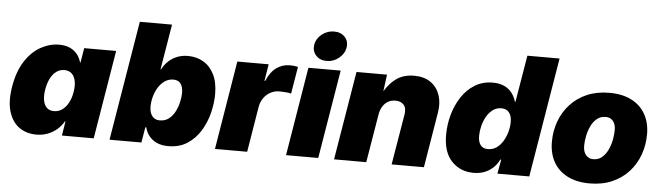

<svg xmlns="http://www.w3.org/2000/svg" viewBox="-48 -962 4007 1163"><g transform="rotate(5 1955.0 -380.0)"><path d="M198.7 7.8Q138.7 7.8 94.7 -23.2Q50.8 -54.2 31.7 -116Q12.7 -177.7 27.8 -269.5Q43.9 -364.3 84.2 -425.8Q124.5 -487.3 178.7 -517.1Q232.9 -546.9 289.6 -546.9Q328.6 -546.9 356 -534.2Q383.3 -521.5 400.6 -499.5Q418 -477.5 424.8 -450.2H427.7L442.4 -539.1H636.7L547.4 0H354L368.2 -86.9H364.7Q348.6 -59.1 324 -37.8Q299.3 -16.6 267.8 -4.4Q236.3 7.8 198.7 7.8ZM293 -143.1Q320.3 -143.1 342.5 -158.7Q364.7 -174.3 380.1 -202.6Q395.5 -231 401.9 -269.5Q408.2 -309.1 402.1 -337.4Q396 -365.7 378.9 -381.1Q361.8 -396.5 334.5 -396.5Q308.1 -396.5 286.6 -381.1Q265.1 -365.7 250.5 -337.4Q235.8 -309.1 229 -269.5Q222.7 -230.5 228 -201.9Q233.4 -173.3 249.8 -158.2Q266.1 -143.1 293 -143.1Z M1001 7.8Q960.4 7.8 931.2 -5.6Q901.9 -19 883.8 -42Q865.7 -64.9 858.9 -93.8H853L837.4 0H643.6L764.2 -727.5H960L914.1 -451.2H917Q931.6 -479.5 954.3 -501.2Q977.1 -522.9 1007.1 -534.9Q1037.1 -546.9 1073.7 -546.9Q1124.5 -546.9 1166 -523.2Q1207.5 -499.5 1232.2 -451.4Q1256.8 -403.3 1256.8 -330.6Q1256.8 -275.9 1242.2 -216.8Q1227.5 -157.7 1196.5 -106.7Q1165.5 -55.7 1116.9 -23.9Q1068.4 7.8 1001 7.8ZM936 -143.1Q969.2 -143.1 992.2 -161.4Q1015.1 -179.7 1029.3 -208Q1043.5 -236.3 1050 -266.6Q1056.6 -296.9 1056.6 -320.8Q1056.6 -356.9 1042 -376.7Q1027.3 -396.5 997.6 -396.5Q967.8 -396.5 944.6 -380.1Q921.4 -363.8 905.5 -337.6Q889.6 -311.5 881.6 -281Q873.5 -250.5 873.5 -222.2Q873.5 -185.1 889.9 -164.1Q906.2 -143.1 936 -143.1Z M1284.7 0 1373.5 -539.1H1564L1547.4 -437H1551.8Q1576.2 -493.7 1612.1 -519Q1647.9 -544.4 1693.4 -544.4Q1706.5 -544.4 1718.8 -543Q1731 -541.5 1742.2 -538.6L1714.8 -374Q1701.7 -377.9 1680.7 -379.6Q1659.7 -381.3 1644 -381.3Q1614.7 -381.3 1589.8 -368.2Q1564.9 -355 1548.3 -331.5Q1531.7 -308.1 1525.9 -275.9L1480.5 0Z M1716.8 0 1805.7 -539.1H2002L1912.6 0ZM1912.1 -589.8Q1870.6 -589.8 1846.7 -616.2Q1822.8 -642.6 1828.6 -680.7Q1835 -719.2 1867.9 -745.4Q1900.9 -771.5 1941.9 -771.5Q1983.4 -771.5 2007.6 -745.4Q2031.7 -719.2 2025.4 -680.7Q2019 -643.1 1986.1 -616.5Q1953.1 -589.8 1912.1 -589.8Z M2253.4 -293 2204.6 0H2008.8L2098.1 -539.1H2283.7L2265.1 -398.9L2252.9 -405.3Q2283.2 -468.3 2330.1 -507.6Q2377 -546.9 2448.7 -546.9Q2509.3 -546.9 2548.8 -519.3Q2588.4 -491.7 2604.7 -444.1Q2621.1 -396.5 2610.8 -336.4L2555.2 0H2358.9L2410.2 -307.1Q2417 -347.7 2398.9 -367.2Q2380.9 -386.7 2348.6 -386.7Q2322.3 -386.7 2302.5 -374.8Q2282.7 -362.8 2270.3 -341.8Q2257.8 -320.8 2253.4 -293Z M2856.9 7.8Q2776.4 7.8 2724.1 -46.9Q2671.9 -101.6 2671.9 -207Q2671.9 -268.6 2688.5 -328.9Q2705.1 -389.2 2737.5 -438.7Q2770 -488.3 2817.6 -517.6Q2865.2 -546.9 2926.8 -546.9Q2968.8 -546.9 2997.8 -532.7Q3026.9 -518.6 3044.4 -494.9Q3062 -471.2 3069.3 -443.4H3073.2L3120.6 -727.5H3316.4L3195.8 0H3002L3017.6 -86.4H3012.2Q2996.6 -55.2 2973.6 -34.4Q2950.7 -13.7 2921.4 -2.9Q2892.1 7.8 2856.9 7.8ZM2931.2 -143.1Q2961.4 -143.1 2984.4 -159.4Q3007.3 -175.8 3022.9 -202.1Q3038.6 -228.5 3046.9 -259Q3055.2 -289.6 3055.2 -317.9Q3055.2 -355.5 3039.1 -376Q3022.9 -396.5 2992.7 -396.5Q2962.4 -396.5 2939.7 -379.6Q2917 -362.8 2901.9 -335.7Q2886.7 -308.6 2879.2 -277.6Q2871.6 -246.6 2871.6 -218.3Q2871.6 -182.1 2886.5 -162.6Q2901.4 -143.1 2931.2 -143.1Z M3563.5 10.3Q3483.9 10.3 3428 -18.3Q3372.1 -46.9 3343 -98.9Q3314 -150.9 3314 -220.7Q3314 -287.6 3335.7 -346.4Q3357.4 -405.3 3399.2 -450.7Q3440.9 -496.1 3500.5 -521.5Q3560.1 -546.9 3635.3 -546.9Q3714.8 -546.9 3770.3 -518.6Q3825.7 -490.2 3855 -438.2Q3884.3 -386.2 3884.3 -316.4Q3884.3 -251 3863 -191.9Q3841.8 -132.8 3800.5 -87.4Q3759.3 -42 3699.7 -15.9Q3640.1 10.3 3563.5 10.3ZM3572.3 -137.7Q3604 -137.7 3626 -156.7Q3647.9 -175.8 3661.6 -205.3Q3675.3 -234.9 3681.2 -266.8Q3687 -298.8 3687 -323.7Q3687 -349.1 3679.2 -365.7Q3671.4 -382.3 3657.7 -390.9Q3644 -399.4 3626.5 -399.4Q3594.2 -399.4 3572 -380.6Q3549.8 -361.8 3536.4 -332.8Q3522.9 -303.7 3516.8 -272.2Q3510.7 -240.7 3510.7 -214.8Q3510.7 -177.2 3528.1 -157.5Q3545.4 -137.7 3572.3 -137.7Z"/></g></svg>

Font: Inter 18pt Black
Style: Italic
Weight: 900
Italic angle: -9.3988°
Designer: Rasmus Andersson
Foundry: rsms
Version: Version 4.001;git-66647c0bb